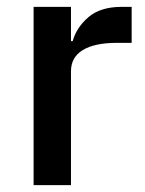

<svg xmlns="http://www.w3.org/2000/svg" viewBox="-20 -540 423 560"><path d="M78 0V-520H187V-420H192Q203 -460 238 -490Q273 -520 335 -520H364V-415H321Q256 -415 221.5 -394Q187 -373 187 -332V0Z"/></svg>

Font: IBM Plex Sans KR Medium
Style: Regular
Weight: 500
Designer: Mike Abbink; Paul van der Laan; Pieter van Rosmalen; Wujin Sim; Chorong Kim; Dohee Lee;
Foundry: Sandoll Inc.
Version: Version 1.001